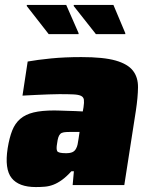

<svg xmlns="http://www.w3.org/2000/svg" viewBox="-20 -749 607 777"><path d="M0 0ZM125 8Q56 8 27 -28.5Q-2 -65 11 -149Q18 -192 29.5 -221Q41 -250 62 -268Q83 -286 116 -294Q149 -302 200 -302Q208 -302 221.5 -301.5Q235 -301 251.5 -300.5Q268 -300 284.5 -299.5Q301 -299 315 -298L318 -315Q321 -335 319.5 -345.5Q318 -356 308 -361Q298 -366 277 -367Q256 -368 220 -368Q202 -368 177 -367Q152 -366 129 -365Q106 -364 89.5 -363Q73 -362 71 -362L92 -500Q131 -507 186 -512.5Q241 -518 309 -518Q399 -518 448 -504Q497 -490 518 -463Q539 -436 538.5 -395.5Q538 -355 530 -302L483 0H274L279 -56H269Q249 -34 231 -21Q213 -8 196 -1.5Q179 5 161.5 6.5Q144 8 125 8ZM247 -129Q264 -129 273.5 -133.5Q283 -138 288 -148Q292 -155 294 -164.5Q296 -174 298 -188L302 -215H262Q247 -215 238 -213.5Q229 -212 224 -207Q219 -202 216 -193Q213 -184 211 -168Q207 -146 211.5 -137.5Q216 -129 247 -129ZM487 -611V-615L439 -729H279L278 -725L368 -611ZM298 -611V-615L248 -729H89L88 -725L177 -611Z"/></svg>

Font: Azeri Sans Black
Style: Italic
Weight: 900
Designer: Hector Gatti & Omnibus-Type (original fonts) / Cristiano Sobral (main changes and remastering)
Foundry: Omnibus-Type
Version: Version 0.07;August 21, 2020;FontCreator 13.0.0.2681 64-bit;